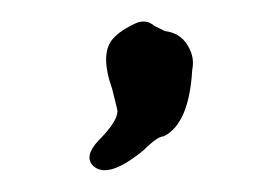

<svg xmlns="http://www.w3.org/2000/svg" viewBox="-20 -227 258 178"><path d="M107.4 -206.1Q116.2 -209 123 -203.1L132.8 -198.2Q149.4 -196.3 156.2 -180.7Q160.2 -171.9 158.2 -162.1Q155.3 -112.3 131.8 -100.6Q126 -100.6 113.3 -87.9Q80.1 -60.5 66.4 -73.2Q57.6 -82 71.3 -96.7Q88.9 -114.3 88.9 -124Q88.9 -125 86.9 -132.8Q85 -140.6 84 -144.5Q72.3 -177.7 85 -191.4Q91.8 -199.2 107.4 -206.1Z"/></svg>

Font: JasonHandwriting3
Style: Regular
Weight: 400
Version: Version 1.24.9